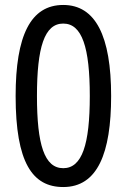

<svg xmlns="http://www.w3.org/2000/svg" viewBox="-20 -744 512 774"><path d="M428 -357C428 -599 365 -724 235 -724C103 -724 43 -600 43 -357C43 -88 111 10 235 10C373 10 428 -126 428 -357ZM129 -357C129 -553 159 -649 235 -649C311 -649 342 -552 342 -357C342 -162 311 -66 235 -66C159 -66 129 -161 129 -357Z"/></svg>

Font: Noto Sans Lao Condensed
Style: Regular
Weight: 400
Width: 3
Designer: Monotype Design Team
Foundry: Monotype Imaging Inc.
Version: Version 2.004